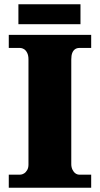

<svg xmlns="http://www.w3.org/2000/svg" viewBox="-20 -877 466 897"><path d="M21 0V-61H74Q83 -61 92 -66.5Q101 -72 107 -82.5Q113 -93 113 -108V-600Q113 -618 107 -630Q101 -642 92 -647.5Q83 -653 74 -653H21V-714H406V-653H351Q339 -653 330.5 -647Q322 -641 317.5 -629.5Q313 -618 313 -599V-110Q313 -96 318.5 -84.5Q324 -73 332.5 -67Q341 -61 351 -61H406V0ZM66 -764V-857H356V-764Z"/></svg>

Font: Noto Serif Hebrew Black
Style: Regular
Weight: 900
Version: Version 2.003